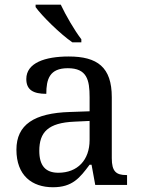

<svg xmlns="http://www.w3.org/2000/svg" viewBox="-20 -786 603 816"><path d="M147 -145C147 -184.1 156.2 -214.4 179.7 -234.9C203.1 -255.4 240.2 -266.6 296.9 -269L360.8 -272V-190.9C360.8 -106 309.6 -51.8 228 -51.8C172.9 -51.8 147 -82.5 147 -145ZM49.8 -149.9C49.8 -40 116.2 9.8 205.1 9.8C288.1 9.8 319.3 -30.3 360.8 -85.9H369.1L384.8 0H520V-42H517.1C473.1 -42 455.1 -57.6 455.1 -113.8V-373C455.1 -500.5 394 -545.9 272 -545.9C170.9 -545.9 91.8 -518.6 91.8 -450.2C91.8 -403.8 121.6 -387.2 176.8 -387.2C176.8 -449.2 190.4 -496.1 268.1 -496.1C349.6 -496.1 360.8 -446.3 360.8 -373V-313L277.8 -310.1C125 -305.7 49.8 -255.9 49.8 -149.9ZM131.3 -755.9C157.2 -719.2 235.8 -641.6 287.6 -606H325.7V-619.1C295.4 -658.7 259.8 -720.7 238.3 -766.1H131.3Z"/></svg>

Font: The Erased English
Style: Regular
Weight: 400
Designer: Monotype Design team + ligartures altered by 180 Amsterdam
Foundry: Monotype Imaging Inc.
Version: Version 1.030;Glyphs 3.1.2 (3151)